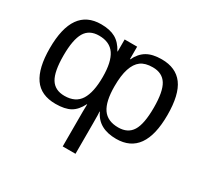

<svg xmlns="http://www.w3.org/2000/svg" viewBox="-154 -736 1195 1143"><g transform="rotate(30 443.5 -164.5)"><path d="M846.2 -265.6C846.2 -359 830.1 -427.6 797.9 -471.2C765.6 -514.8 717 -536.6 651.9 -536.6C609.9 -536.6 576 -529.1 550.3 -513.9C524.6 -498.8 503.9 -474.9 488.3 -442.4H486.3V-528.3H400.4V-445.3H398.4C381.2 -477.9 359.8 -501.3 334.2 -515.6C308.7 -529.9 275.6 -537.1 234.9 -537.1C105.3 -537.1 40.5 -445 40.5 -260.7C40.5 -170.2 56.2 -102.5 87.4 -57.6C118.7 -12.7 167.8 9.8 234.9 9.8C277.8 9.8 311.6 2.8 336.2 -11C360.8 -24.8 381.5 -48.5 398.4 -82H400.4L399.4 -32.7V207.5H487.3V1C487.3 -51.8 486.7 -79.4 485.4 -82H487.8C515.8 -20.8 570.5 9.8 651.9 9.8C781.4 9.8 846.2 -82 846.2 -265.6ZM753.9 -263.7C753.9 -188.8 744 -135.3 724.1 -103.3C704.3 -71.2 672.4 -55.2 628.4 -55.2C578.9 -55.2 543.1 -71.5 520.8 -104C498.5 -136.6 487.3 -187.5 487.3 -256.8C487.3 -306.6 492.4 -347.1 502.7 -378.2C512.9 -409.3 527.9 -432.1 547.6 -446.8C567.3 -461.4 594.6 -468.8 629.4 -468.8C672.7 -468.8 704.3 -453 724.1 -421.4C744 -389.8 753.9 -337.2 753.9 -263.7ZM399.4 -269.5C399.4 -199.2 388.3 -146.4 366.2 -111.1C344.1 -75.8 307.8 -58.1 257.3 -58.1C213.4 -58.1 181.6 -74.1 162.1 -106C142.6 -137.9 132.8 -190.4 132.8 -263.7C132.8 -336.3 142.6 -389.2 162.1 -422.4C181.6 -455.6 213.7 -472.2 258.3 -472.2C307.5 -472.2 343.3 -455.6 365.7 -422.4C388.2 -389.2 399.4 -338.2 399.4 -269.5Z"/></g></svg>

Font: Arimo
Style: Regular
Weight: 400
Designer: Steve Matteson
Foundry: Monotype Imaging Inc.
Version: Version 1.32